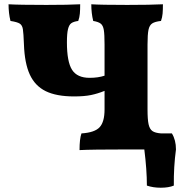

<svg xmlns="http://www.w3.org/2000/svg" viewBox="-20 -699 872 898"><path d="M793 169Q769 179 732 179Q696 179 667 169Q667 96 655 0H572Q409 0 352 3Q352 -50 361 -75Q423 -79 446 -104Q469 -129 469 -187V-274Q437 -261 405.5 -254.5Q374 -248 327 -248Q244 -248 194 -272.5Q144 -297 119.5 -350Q95 -403 92 -491Q90 -544 87 -562.5Q84 -581 72.5 -588.5Q61 -596 29 -601Q20 -637 20 -679Q68 -676 197 -676Q301 -676 355 -679Q355 -653 353.5 -635.5Q352 -618 346 -601Q324 -598 313.5 -590.5Q303 -583 298 -562.5Q293 -542 293 -501Q293 -410 317 -372.5Q341 -335 399 -335Q439 -335 469 -345V-491Q469 -538 465.5 -559Q462 -580 451 -588.5Q440 -597 416 -601Q407 -637 407 -679Q452 -676 575 -676Q684 -676 742 -679Q742 -653 740.5 -635.5Q739 -618 733 -601Q705 -598 692 -589.5Q679 -581 674.5 -559.5Q670 -538 670 -491V-187Q670 -140 675 -117.5Q680 -95 693 -86Q706 -77 734 -75H784Q803 -44 803 0Q792 82 793 169Z"/></svg>

Font: Vollkorn SC Black
Style: Regular
Weight: 900
Designer: Friedrich Althausen
Foundry: Friedrich Althausen
Version: Version 4.015